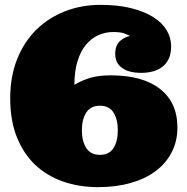

<svg xmlns="http://www.w3.org/2000/svg" viewBox="-20 -749 770 790"><path d="M444.8 -617.2Q413.1 -617.2 384 -604Q355 -590.8 333 -564Q311 -537.1 298.6 -496.1Q286.1 -455.1 286.1 -399.9Q312 -416 347.4 -427.5Q382.8 -439 436 -439Q566.9 -439 638.4 -383.1Q710 -327.1 710 -224.1Q710 -168 686.5 -122.6Q663.1 -77.1 620.6 -45.2Q578.1 -13.2 517.6 3.9Q457 21 383.8 21Q305.2 21 238.5 -2.4Q171.9 -25.9 124 -71.5Q76.2 -117.2 49.1 -185.5Q22 -253.9 22 -344.2Q22 -434.1 50.5 -505.6Q79.1 -577.1 129.2 -626.5Q179.2 -675.8 247.1 -702.4Q314.9 -729 394 -729Q464.8 -729 519 -715.6Q573.2 -702.1 610.1 -679Q647 -655.8 665.5 -625Q684.1 -594.2 684.1 -559.1Q684.1 -527.8 674.1 -506.8Q664.1 -485.8 646.5 -472.9Q628.9 -460 606.9 -454.6Q585 -449.2 561 -449.2Q509.8 -449.2 481.9 -469.7Q454.1 -490.2 454.1 -526.9Q454.1 -546.9 460 -560.1Q465.8 -573.2 475.3 -581.5Q484.9 -589.8 495.4 -594.5Q505.9 -599.1 515.1 -601.1Q503.9 -606.9 489.5 -612.1Q475.1 -617.2 444.8 -617.2ZM391.1 -111.8Q429.2 -111.8 447 -139.9Q464.8 -168 464.8 -212.9Q464.8 -257.8 447 -285.9Q429.2 -314 391.1 -314Q353 -314 335 -285.9Q316.9 -257.8 316.9 -212.9Q316.9 -168 335 -139.9Q353 -111.8 391.1 -111.8Z"/></svg>

Font: Ultra
Style: Regular
Weight: 400
Designer: Astigmatic (AOETI)
Foundry: Astigmatic (AOETI)
Version: Version 1.000